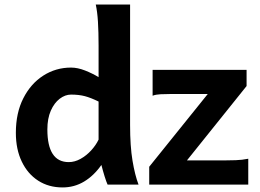

<svg xmlns="http://www.w3.org/2000/svg" viewBox="-20 -801 1129 833"><path d="M544.4 -781.2V-258.8Q544.4 -166.5 554.9 -103.8Q565.4 -41 581.1 0H446.8Q441.4 -11.7 433.8 -35.9Q426.3 -60.1 419.9 -85.4Q387.2 -38.6 344.7 -13.2Q302.2 12.2 251.5 12.2Q191.4 12.2 145.8 -17.1Q100.1 -46.4 74.5 -99.9Q48.8 -153.3 48.8 -224.6Q48.8 -311 81.1 -374.5Q113.3 -438 167.7 -472.9Q222.2 -507.8 288.1 -507.8Q316.9 -507.8 349.1 -495.1Q381.3 -482.4 407.7 -466.3V-603Q407.7 -661.6 405 -706.1Q402.3 -750.5 395.5 -781.2ZM407.7 -195.3V-360.4Q374 -377 348.1 -383.8Q322.3 -390.6 288.1 -390.6Q262.7 -390.6 239 -372.6Q215.3 -354.5 200.4 -320.8Q185.5 -287.1 185.5 -239.3Q185.5 -97.7 278.3 -97.7Q304.2 -97.7 329.6 -111.8Q355 -126 375.5 -148.4Q396 -170.9 407.7 -195.3ZM642.1 -498H1049.8V-427.7L791 -105H949.7Q975.6 -105 1002.9 -106Q1030.3 -106.9 1057.1 -112.3V0H627.4V-77.6L881.3 -393.1H717.8Q696.3 -393.1 676 -392.1Q655.8 -391.1 642.1 -385.7Z"/></svg>

Font: Andika
Style: Bold
Weight: 700
Designer: Victor Gaultney, Annie Olsen, Julie Remington, Don Collingsworth, Eric Hays, Becca Hirsbrunner
Foundry: SIL International
Version: Version 6.101